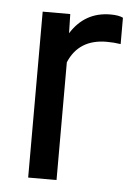

<svg xmlns="http://www.w3.org/2000/svg" viewBox="-44 -573 427 609"><g transform="rotate(5 169.0 -269.0)"><path d="M323.7 -447.3Q303.2 -450.7 279.3 -450.7Q190.4 -450.7 158.7 -375V0H68.4V-528.3H156.2L157.7 -467.3Q202.1 -538.1 283.7 -538.1Q310.1 -538.1 323.7 -531.2Z"/></g></svg>

Font: Noboto
Style: Regular
Weight: 400
Designer: Google
Version: Version 2.001101; 2014